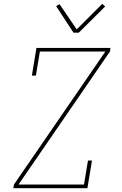

<svg xmlns="http://www.w3.org/2000/svg" viewBox="-20 -986 640 1006"><path d="M50 0 53 -19 532 -716H189L168 -590H147L171 -735H559L556 -716L77 -19H420L441 -145H462L438 0ZM365 -815 274 -954 292 -964 382 -832 516 -966 531 -952 393 -815Z"/></svg>

Font: Iosevka Etoile Thin
Style: Italic
Weight: 100
Italic angle: -9°
Designer: Belleve Invis
Foundry: Belleve Invis
Version: Version 22.1.2; ttfautohint (v1.8.4)